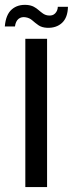

<svg xmlns="http://www.w3.org/2000/svg" viewBox="-48 -757 296 777"><path d="M54.5 0V-600H142.5V0ZM186 -729.5H227Q226 -685.5 202.8 -664.2Q179.5 -643 142.5 -644.5Q121 -645.5 107.5 -655Q94 -664.5 82.8 -674.5Q71.5 -684.5 56 -687Q39 -690 27.2 -680.8Q15.5 -671.5 12.5 -650H-28.5Q-24.5 -698 -0.2 -719Q24 -740 62 -737Q77.5 -735.5 88.5 -729.8Q99.5 -724 108.2 -716.2Q117 -708.5 126 -702.2Q135 -696 146 -694.5Q165 -692 175.2 -702.8Q185.5 -713.5 186 -729.5Z"/></svg>

Font: Big Shoulders Stencil Text Thin Medium
Style: Regular
Weight: 500
Version: Version 2.001